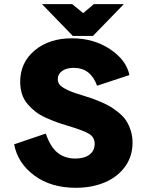

<svg xmlns="http://www.w3.org/2000/svg" viewBox="-20 -895 696 923"><path d="M325.2 -710.9Q430.7 -710.9 509 -658.7Q587.4 -606.4 602.1 -534.2L446.8 -482.9Q415.5 -568.8 335 -568.8Q298.8 -568.8 278.3 -553.5Q257.8 -538.1 257.8 -516.1Q257.8 -500.5 265.1 -489.7Q272.5 -479 298.1 -465.6Q323.7 -452.1 372.1 -438Q400.4 -429.2 418.9 -422.9Q437.5 -416.5 465.6 -404.5Q493.7 -392.6 512.5 -381.1Q531.2 -369.6 553 -351.6Q574.7 -333.5 587.4 -313.7Q600.1 -293.9 608.6 -266.8Q617.2 -239.7 617.2 -209Q617.2 -143.6 581.1 -93.8Q544.9 -43.9 483.4 -18.1Q421.9 7.8 344.2 7.8Q225.6 7.8 145.5 -51Q65.4 -109.9 47.9 -201.2L200.2 -252.9Q221.7 -189 256.8 -160.9Q292 -132.8 341.8 -132.8Q385.3 -132.8 410.2 -151.6Q435.1 -170.4 435.1 -203.1Q435.1 -235.4 408 -251.7Q380.9 -268.1 307.1 -290Q274.4 -299.8 250.7 -308.3Q227.1 -316.9 198.2 -330.1Q169.4 -343.3 149.7 -358.9Q129.9 -374.5 112.3 -395Q94.7 -415.5 85.9 -442.6Q77.1 -469.7 77.1 -502Q77.1 -594.7 147 -652.8Q216.8 -710.9 325.2 -710.9ZM575.2 -875 426.8 -722.2H330.1L182.1 -875H327.1L379.9 -832L431.2 -875Z"/></svg>

Font: LT Superior Black
Style: Regular
Weight: 900
Designer: Daniel Lyons
Foundry: LyonsType
Version: Version 2.005